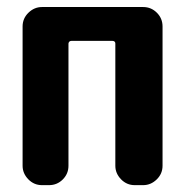

<svg xmlns="http://www.w3.org/2000/svg" viewBox="-20 -540 540 560"><path d="M397.5 -519.5Q420.9 -519.5 437.5 -502.9Q454.1 -486.3 454.1 -462.9V-56.6Q454.1 -33.2 437 -16.6Q419.9 0 397.5 0H373Q349.6 0 333 -17.1Q316.4 -34.2 316.4 -56.6V-413.1Q316.4 -420.9 306.6 -420.9H189.5Q180.7 -420.9 179.7 -413.1V-56.6Q179.7 -33.2 163.1 -16.6Q146.5 0 123 0H102.5Q79.1 0 62.5 -17.1Q45.9 -34.2 45.9 -56.6V-462.9Q45.9 -486.3 63 -502.9Q80.1 -519.5 102.5 -519.5Z"/></svg>

Font: Rounded Mgen+ 1mn bold
Style: Bold
Weight: 700
Designer: [Source Han Sans]
Ryoko NISHIZUKA  (kana & ideographs); Paul D. Hunt (Latin, Greek & Cyrillic); Wenlong ZHANG  (bopomofo
Version: Version 1.059.20150602